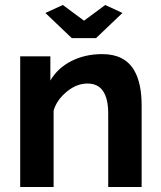

<svg xmlns="http://www.w3.org/2000/svg" viewBox="-20 -750 644 770"><path d="M268 -597H365L471 -698L402 -730L317 -667L232 -730L162 -698ZM518 -468Q480 -533 390 -533Q321 -533 266 -505Q211 -477 182 -427V-524H61V0H195V-306Q207 -350 251 -385Q289 -415 331 -415Q414 -415 414 -294V0H548V-327Q548 -417 518 -468Z"/></svg>

Font: RT Raleway Bold
Style: Regular
Weight: 400
Designer: Matt McInerney, Pablo Impallari, Rodrigo Fuenzalida — Edited by Milan Moffatt in April 2016
Foundry: Matt McInerney, Pablo Impallari, Rodrigo Fuenzalida — Edited by Milan Moffatt in April 2016
Version: Version 3.001